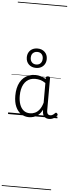

<svg xmlns="http://www.w3.org/2000/svg" viewBox="-122 -1462 867 2415"><g transform="rotate(5 311.5 -255.0)"><path d="M265 17Q210 17 166 -12Q122 -41 96.5 -98Q71 -155 71 -238Q71 -288 80.5 -331Q90 -374 109 -408.5Q128 -443 156 -467.5Q184 -492 220.5 -505.5Q257 -519 301 -519Q335 -519 368 -509Q401 -499 434 -479V-495Q434 -506 440.5 -510.5Q447 -515 461 -515Q475 -515 481 -510.5Q487 -506 487 -496V-91Q487 -70 491.5 -56.5Q496 -43 506 -36.5Q516 -30 531 -30Q541 -30 550.5 -33.5Q560 -37 569.5 -44.5Q579 -52 590 -63Q595 -69 601.5 -68.5Q608 -68 614 -61Q621 -55 622 -48Q623 -41 619 -34Q608 -19 592 -7.5Q576 4 558 10.5Q540 17 522 17Q501 17 485.5 11.5Q470 6 458.5 -5.5Q447 -17 441.5 -33.5Q436 -50 435 -72Q435 -76 434.5 -81.5Q434 -87 434 -92Q411 -47 382 -23.5Q353 0 322.5 8.5Q292 17 265 17ZM127 -242Q127 -180 143.5 -133Q160 -86 192.5 -59.5Q225 -33 274 -33Q306 -33 336.5 -46.5Q367 -60 392.5 -92.5Q418 -125 434 -181V-429Q399 -453 367 -461.5Q335 -470 302 -470Q270 -470 243 -460.5Q216 -451 194.5 -432Q173 -413 158 -385.5Q143 -358 135 -322Q127 -286 127 -242ZM299 -608Q243 -608 208 -642Q173 -676 173 -731Q173 -767 189 -795Q205 -823 233.5 -838Q262 -853 299 -853Q354 -853 389.5 -819.5Q425 -786 425 -731Q425 -695 409 -667Q393 -639 364.5 -623.5Q336 -608 299 -608ZM299 -651Q322 -651 339 -661Q356 -671 365 -689Q374 -707 374 -731Q374 -767 354 -788.5Q334 -810 299 -810Q276 -810 258.5 -800Q241 -790 232 -772.5Q223 -755 223 -731Q223 -695 243.5 -673Q264 -651 299 -651ZM0 898H623V908H0ZM0 -20H623V0H0ZM0 -505H623V-500H0ZM0 -1418H623V-1408H0Z"/></g></svg>

Font: Playwrite FR Trad Guides
Style: Regular
Weight: 400
Designer: Veronika Burian, José Scaglione
Foundry: TypeTogether
Version: Version 1.003